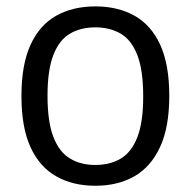

<svg xmlns="http://www.w3.org/2000/svg" viewBox="-20 -571 596 600"><path d="M278 9.5Q208 9.5 156 -19.8Q104 -49 75.5 -110.8Q47 -172.5 47 -271Q47 -368.5 75.2 -430.5Q103.5 -492.5 155.5 -521.8Q207.5 -551 278 -551Q348.5 -551 400.5 -521.8Q452.5 -492.5 480.8 -430.8Q509 -369 509 -271Q509 -173.5 480.2 -111.5Q451.5 -49.5 399.8 -20Q348 9.5 278 9.5ZM278 -55.5Q324 -55.5 357.5 -75.5Q391 -95.5 409.2 -142.2Q427.5 -189 427.5 -269.5Q427.5 -351.5 409.2 -398.8Q391 -446 357.2 -465.8Q323.5 -485.5 278 -485.5Q232 -485.5 198.5 -465.8Q165 -446 146.8 -399.2Q128.5 -352.5 128.5 -272Q128.5 -190.5 146.8 -143.2Q165 -96 198.5 -75.8Q232 -55.5 278 -55.5Z"/></svg>

Font: Encode Sans Condensed Thin
Style: Regular
Weight: 400
Version: Version 3.002